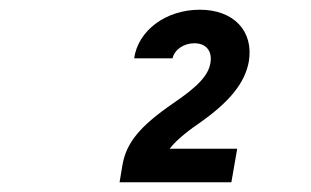

<svg xmlns="http://www.w3.org/2000/svg" viewBox="-20 -900 640 395"><path d="M226 -525H456L468 -594H329C340 -608 357 -624 389 -646C452 -690 484 -729 492 -774C502 -836 461 -880 391 -880C321 -880 264 -837 256 -780H335C339 -798 358 -811 380 -811C403 -811 417 -796 413 -771C409 -745 387 -722 337 -688C267 -640 240 -606 232 -561Z"/></svg>

Font: CommitMono
Style: Bold Italic
Weight: 700
Monospace: yes
Designer: Eigil Nikolajsen
Foundry: Eigil Nikolajsen
Version: Version 1.143